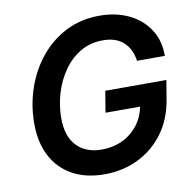

<svg xmlns="http://www.w3.org/2000/svg" viewBox="-82 -820 920 913"><g transform="rotate(-10 377.5 -363.5)"><path d="M351.1 9.8Q261.7 9.8 197 -25.6Q132.3 -61 97.4 -127.2Q62.5 -193.4 62.5 -285.2Q62.5 -373.5 90.1 -454.6Q117.7 -535.6 169.4 -599.4Q221.2 -663.1 293.9 -700.2Q366.7 -737.3 456.5 -737.3Q536.1 -737.3 598.4 -707.3Q660.6 -677.2 695.8 -622.6Q731 -567.9 730 -495.1H595.7Q587.9 -552.7 551.8 -585.9Q515.6 -619.1 452.6 -619.1Q391.1 -619.1 343 -590.6Q294.9 -562 261.7 -514.2Q228.5 -466.3 210.9 -407.7Q193.4 -349.1 193.4 -288.6Q193.4 -200.7 237.5 -154.5Q281.7 -108.4 356.9 -108.4Q440.4 -108.4 498.8 -155Q557.1 -201.7 572.3 -277.8H405.3L422.4 -380.9H717.3L702.1 -289.1Q686.5 -195.3 636.7 -128.4Q586.9 -61.5 512.9 -25.9Q439 9.8 351.1 9.8Z"/></g></svg>

Font: Inter Semi Bold
Style: Italic
Weight: 600
Italic angle: -9.39999°
Designer: Rasmus Andersson
Foundry: rsms
Version: Version 4.000;git-3c8e0fc